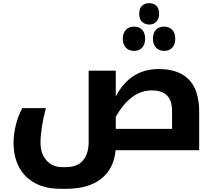

<svg xmlns="http://www.w3.org/2000/svg" viewBox="-20 -942 1344 1204"><path d="M361 242Q266 242 200 206.5Q134 171 99.5 106Q65 41 65 -45Q65 -101 79.5 -159Q94 -217 120 -264H268Q252 -207 243 -148.5Q234 -90 234 -47Q234 22 271.5 64Q309 106 369 106H392Q465 106 500.5 64Q536 22 536 -53V-499H706V-337Q796 -509 975 -509Q1101 -509 1165 -442.5Q1229 -376 1229 -240V0H705Q694 117 614 179.5Q534 242 395 242ZM1059 -134V-245Q1059 -311 1027.5 -343Q996 -375 930 -375Q801 -375 706 -210V-134ZM916 -788Q889 -788 871 -805Q853 -822 853 -855Q853 -890 871 -906Q889 -922 916 -922Q945 -922 961.5 -904.5Q978 -887 978 -855Q978 -827 961.5 -807.5Q945 -788 916 -788ZM821 -623Q787 -623 768.5 -644Q750 -665 750 -699Q750 -733 768.5 -754Q787 -775 821 -775Q853 -775 871.5 -755Q890 -735 890 -699Q890 -663 871 -643Q852 -623 821 -623ZM1010 -623Q977 -623 958 -643.5Q939 -664 939 -699Q939 -734 957 -754.5Q975 -775 1010 -775Q1041 -775 1060 -755Q1079 -735 1079 -699Q1079 -663 1060 -643Q1041 -623 1010 -623Z"/></svg>

Font: Noto Kufi Arabic ExtraBold
Style: Regular
Weight: 800
Designer: Monotype Design Team, David Williams, Khaled Hosny
Foundry: Google LLC
Version: Version 2.109; ttfautohint (v1.8.4.7-5d5b)